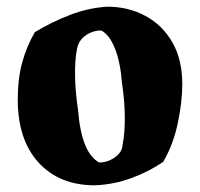

<svg xmlns="http://www.w3.org/2000/svg" viewBox="-20 -542 598 573"><path d="M263 11Q157 11 95 -57Q33 -125 33 -245Q33 -308 46.5 -356.5Q60 -405 84 -446Q133 -476 189 -497.5Q245 -519 301 -522Q363 -522 414 -494.5Q465 -467 494.5 -415.5Q524 -364 524 -291Q524 -238 510.5 -174Q497 -110 467 -59Q425 -30 372 -10.5Q319 9 263 11ZM276 -57Q301 -57 323 -72.5Q345 -88 346 -111Q353 -147 352.5 -194.5Q352 -242 344 -295Q339 -358 322.5 -398.5Q306 -439 282 -451Q257 -451 236 -436.5Q215 -422 210 -397Q203 -362 204 -314Q205 -266 213 -213Q223 -86 276 -57Z"/></svg>

Font: Labrada ExtraBold
Style: Regular
Weight: 800
Designer: Mercedes Jáuregui
Foundry: Omnibus-Type Team
Version: Version 1.000; ttfautohint (v1.8.4.7-5d5b)